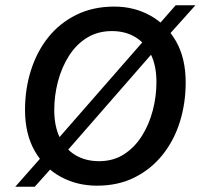

<svg xmlns="http://www.w3.org/2000/svg" viewBox="-20 -695 763 729"><path d="M219 -104 182 -147 542 -559 576 -513ZM38 14 166 -131 205 -90 112 14ZM583 -520 555 -570 647 -675H722ZM348 10Q273 10 211 -23.5Q149 -57 112 -121.5Q75 -186 75 -278Q75 -357 97.5 -428Q120 -499 163 -553Q206 -607 269.5 -638.5Q333 -670 414 -670Q489 -670 550.5 -636Q612 -602 648.5 -538Q685 -474 685 -382Q685 -303 663 -232.5Q641 -162 597.5 -107.5Q554 -53 491.5 -21.5Q429 10 348 10ZM356 -83Q410 -83 450.5 -109Q491 -135 518.5 -178.5Q546 -222 560 -275.5Q574 -329 574 -383Q574 -445 553 -488Q532 -531 494 -554Q456 -577 405 -577Q351 -577 310 -551.5Q269 -526 241.5 -482.5Q214 -439 200 -385.5Q186 -332 186 -277Q186 -216 207 -172.5Q228 -129 266.5 -106Q305 -83 356 -83Z"/></svg>

Font: Kantumruy Pro Medium
Style: Italic
Weight: 500
Italic angle: -13°
Designer: Sovichet Tep
Foundry: Sovichet Tep
Version: Version 1.002